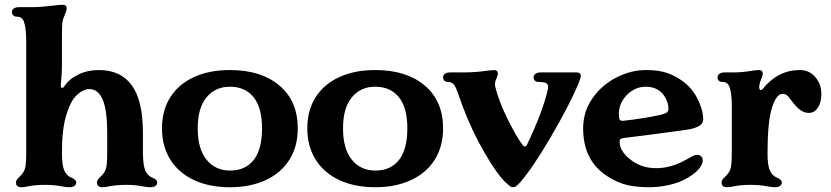

<svg xmlns="http://www.w3.org/2000/svg" viewBox="-20 -776 3488 806"><path d="M47 -10Q47 -16 51 -22Q55 -28 61 -33Q71 -43 76 -50Q85 -63 87.5 -80.5Q90 -98 90 -130V-606Q90 -659 80 -686Q76 -696 69 -701Q62 -706 50 -706Q41 -706 35.5 -711.5Q30 -717 30 -726Q30 -734 37.5 -740Q45 -746 60 -746H118Q152 -746 208 -753Q231 -756 243 -756Q260 -756 260 -741Q260 -732 249 -706Q242 -691 241 -671.5Q240 -652 240 -606V-501Q240 -472 238 -454Q236 -436 236 -429L235 -420Q235 -407 241 -407Q246 -407 251 -415Q271 -445 309.5 -463.5Q348 -482 395 -482Q487 -482 533.5 -417.5Q580 -353 580 -217V-140Q580 -83 590 -60Q600 -38 620 -30Q640 -22 640 -10Q640 -1 632.5 4.5Q625 10 610 10Q599 10 577 6Q549 0 509 0Q467 0 434 7Q422 10 410 10Q387 10 387 -10Q387 -16 391 -22Q395 -28 401 -33Q411 -43 416 -50Q425 -63 427.5 -80.5Q430 -98 430 -130V-217Q430 -314 411 -358Q392 -402 355 -402Q329 -402 302.5 -377Q276 -352 258 -292.5Q240 -233 240 -136Q240 -82 250 -60Q260 -38 280 -30Q300 -22 300 -10Q300 -1 292.5 4.5Q285 10 270 10Q259 10 237 6Q209 0 169 0Q127 0 94 7Q82 10 70 10Q47 10 47 -10Z M660 -237Q660 -313 695 -368Q730 -423 794.5 -452.5Q859 -482 945 -482Q1076 -482 1153 -417Q1230 -352 1230 -237Q1230 -161 1195 -105.5Q1160 -50 1095.5 -20Q1031 10 945 10Q859 10 794.5 -20Q730 -50 695 -106Q660 -162 660 -237ZM946 -60Q1010 -60 1045 -104.5Q1080 -149 1080 -237Q1080 -324 1044.5 -368Q1009 -412 945 -412Q884 -412 847 -367.5Q810 -323 810 -237Q810 -151 847 -105.5Q884 -60 946 -60Z M1270 -237Q1270 -313 1305 -368Q1340 -423 1404.5 -452.5Q1469 -482 1555 -482Q1686 -482 1763 -417Q1840 -352 1840 -237Q1840 -161 1805 -105.5Q1770 -50 1705.5 -20Q1641 10 1555 10Q1469 10 1404.5 -20Q1340 -50 1305 -106Q1270 -162 1270 -237ZM1556 -60Q1620 -60 1655 -104.5Q1690 -149 1690 -237Q1690 -324 1654.5 -368Q1619 -412 1555 -412Q1494 -412 1457 -367.5Q1420 -323 1420 -237Q1420 -151 1457 -105.5Q1494 -60 1556 -60Z M2103 -10Q2067 -43 2013.5 -136Q1960 -229 1924 -325L1907 -372Q1896 -403 1892 -411Q1882 -432 1860 -432Q1851 -432 1845.5 -437.5Q1840 -443 1840 -452Q1840 -460 1847.5 -466Q1855 -472 1870 -472H1928Q1978 -472 2031 -480L2053 -482Q2070 -482 2070 -467Q2070 -460 2064 -446Q2058 -434 2058 -423Q2058 -416 2059 -412Q2074 -350 2111.5 -275Q2149 -200 2172 -170Q2179 -161 2182 -161Q2189 -161 2193 -170Q2259 -308 2280 -402Q2281 -406 2281 -412Q2281 -423 2271.5 -427.5Q2262 -432 2240 -432Q2231 -432 2225.5 -437.5Q2220 -443 2220 -452Q2220 -460 2227.5 -466Q2235 -472 2250 -472H2401Q2418 -472 2418 -457Q2418 -448 2407 -422Q2370 -334 2292.5 -201.5Q2215 -69 2163 -10Q2153 1 2147 5.5Q2141 10 2133 10Q2127 10 2122 6.5Q2117 3 2112.5 -1.5Q2108 -6 2103 -10Z M2533 -34Q2428 -99 2428 -237Q2428 -308 2467.5 -364Q2507 -420 2568 -451Q2629 -482 2692 -482Q2748 -482 2784.5 -468.5Q2821 -455 2854 -429Q2895 -396 2917 -342Q2932 -305 2932 -276Q2932 -260 2919 -250Q2901 -237 2861 -231Q2841 -228 2728 -213L2609 -198Q2591 -196 2586 -193Q2581 -190 2581 -181Q2581 -143 2624 -108Q2670 -70 2735 -70Q2797 -70 2861 -106Q2865 -108 2876 -114.5Q2887 -121 2894 -123.5Q2901 -126 2907 -126Q2917 -126 2923.5 -119.5Q2930 -113 2930 -102Q2930 -88 2917 -71Q2895 -42 2845 -18Q2820 -6 2781.5 2Q2743 10 2707 10Q2656 10 2616 1.5Q2576 -7 2533 -34ZM2597 -269Q2687 -279 2753 -294Q2773 -299 2779.5 -304Q2786 -309 2786 -320Q2786 -335 2779.5 -352Q2773 -369 2761 -383Q2735 -412 2691 -412Q2659 -412 2633 -395Q2607 -378 2592.5 -352.5Q2578 -327 2578 -301Q2578 -282 2581 -275Q2584 -268 2597 -269Z M3009 -10Q3009 -16 3013 -22Q3017 -28 3023 -33Q3033 -43 3038 -50Q3047 -63 3049.5 -80.5Q3052 -98 3052 -130V-332Q3052 -385 3042 -412Q3038 -422 3031 -427Q3024 -432 3012 -432Q3003 -432 2997.5 -437.5Q2992 -443 2992 -452Q2992 -460 2999.5 -466Q3007 -472 3022 -472H3060Q3095 -472 3137 -479Q3154 -482 3165 -482Q3182 -482 3182 -467Q3182 -458 3171 -432Q3167 -416 3167 -412Q3167 -398 3174 -398Q3177 -398 3182 -403Q3246 -482 3337 -482Q3378 -482 3403 -452Q3428 -422 3428 -382Q3428 -346 3413.5 -324Q3399 -302 3375 -302Q3357 -302 3340.5 -313.5Q3324 -325 3302 -354Q3291 -370 3283.5 -376Q3276 -382 3265 -382Q3239 -382 3220.5 -323.5Q3202 -265 3202 -130Q3202 -83 3212 -60Q3222 -38 3242 -30Q3262 -22 3262 -10Q3262 -1 3254.5 4.5Q3247 10 3232 10Q3221 10 3199 6Q3171 0 3131 0Q3089 0 3056 7Q3044 10 3032 10Q3009 10 3009 -10Z"/></svg>

Font: Raigarh
Style: Bold
Weight: 700
Designer: jaikishan Patel
Foundry: MagicType
Version: Version 1.000